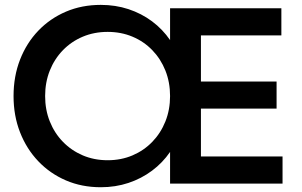

<svg xmlns="http://www.w3.org/2000/svg" viewBox="-20 -767 1260 802"><path d="M400.9 15.1Q321.8 15.1 255.4 -13.4Q189 -42 139.9 -93.5Q90.8 -145 63.7 -214.4Q36.6 -283.7 36.6 -365.7Q36.6 -448.2 63.7 -517.8Q90.8 -587.4 139.9 -638.7Q189 -689.9 255.4 -718.3Q321.8 -746.6 400.9 -746.6Q462.4 -746.6 516.6 -728.8Q570.8 -710.9 615 -678Q659.2 -645 690.4 -599.6V-732.4H1155.3V-619.1H819.3V-426.3H1135.3V-313.5H819.3V-113.3H1160.2V0H690.4V-132.3Q659.2 -86.9 615 -54Q570.8 -21 516.6 -2.9Q462.4 15.1 400.9 15.1ZM429.7 -97.7Q485.8 -97.7 533.4 -117.9Q581.1 -138.2 616.2 -174.6Q651.4 -210.9 670.9 -259.8Q690.4 -308.6 690.4 -365.7Q690.4 -423.3 670.9 -472.2Q651.4 -521 616.2 -557.4Q581.1 -593.8 533.4 -613.8Q485.8 -633.8 429.7 -633.8Q373.5 -633.8 325.9 -613.8Q278.3 -593.8 242.9 -557.4Q207.5 -521 188 -472.2Q168.5 -423.3 168.5 -365.7Q168.5 -308.6 188 -259.8Q207.5 -210.9 242.9 -174.6Q278.3 -138.2 325.9 -117.9Q373.5 -97.7 429.7 -97.7Z"/></svg>

Font: Kumbh Sans SemiBold
Style: Regular
Weight: 600
Version: Version 1.005